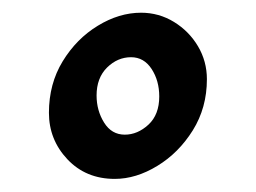

<svg xmlns="http://www.w3.org/2000/svg" viewBox="-20 -636 398 299"><path d="M302.2 -512.7Q302.2 -468.3 280.3 -433.1Q258.3 -397.9 225.1 -377.7Q191.9 -357.4 158.7 -357.4Q113.8 -357.4 85 -387.9Q56.2 -418.5 56.2 -460.4Q56.2 -505.4 77.6 -540.5Q99.1 -575.7 132.3 -595.9Q165.5 -616.2 199.7 -616.2Q227.5 -616.2 251 -601.8Q274.4 -587.4 288.3 -564Q302.2 -540.5 302.2 -512.7ZM228 -485.8Q228 -510.3 216.1 -528.6Q204.1 -546.9 184.1 -546.9Q163.1 -546.9 146.7 -530.8Q130.4 -514.6 130.4 -487.3Q130.4 -463.9 142.1 -445.1Q153.8 -426.3 174.3 -426.3Q194.3 -426.3 211.2 -441.9Q228 -457.5 228 -485.8Z"/></svg>

Font: Gentium Plus
Style: Bold
Weight: 700
Designer: Victor Gaultney, Annie Olsen, Iska Routamaa, Becca Hirsbrunner
Foundry: SIL International
Version: Version 6.101